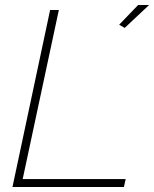

<svg xmlns="http://www.w3.org/2000/svg" viewBox="-20 -750 618 770"><path d="M458 -651 534 -730H578L480 -638ZM181 -710H216L71 -32H484L477 0H30Z"/></svg>

Font: Raleway-v4020 ExtraLight
Style: Italic
Weight: 275
Italic angle: -12°
Designer: Matt McInerney, Pablo Impallari, Rodrigo Fuenzalida
Foundry: Matt McInerney, Pablo Impallari, Rodrigo Fuenzalida
Version: Version 4.020;PS 004.020;hotconv 1.0.88;makeotf.lib2.5.64775